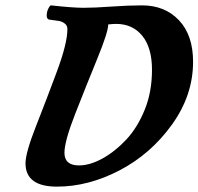

<svg xmlns="http://www.w3.org/2000/svg" viewBox="-20 -681 739 715"><path d="M383 -590Q383 -562 342.5 -463Q302 -364 261 -259.5Q220 -155 220 -112Q220 -65 274 -65Q315 -65 362 -91Q409 -117 450.5 -161.5Q492 -206 519 -272.5Q546 -339 546 -421Q546 -503 510 -547.5Q474 -592 412 -592Q401 -592 383 -590ZM170 -661Q251 -652 291.5 -652Q332 -652 394.5 -656.5Q457 -661 509 -661Q594 -661 646.5 -605.5Q699 -550 699 -451Q699 -326 620 -216.5Q541 -107 425 -46.5Q309 14 192 14Q75 14 75 -73Q75 -112 114 -211Q153 -310 192 -415Q231 -520 231 -573Q231 -586 221 -593.5Q211 -601 199.5 -603Q188 -605 163 -608Q154 -610 154 -623.5Q154 -637 160 -649Q166 -661 170 -661Z"/></svg>

Font: Clara
Style: Regular
Weight: 400
Designer: Proyecto DEMO
Foundry: Proyecto DEMO
Version: Version 1.002